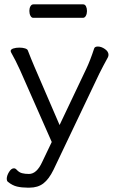

<svg xmlns="http://www.w3.org/2000/svg" viewBox="-20 -699 540 883"><path d="M115 -649Q115 -661 120 -670Q125 -679 134 -679H362Q371 -679 375.5 -670Q380 -661 380 -648Q380 -636 375 -626.5Q370 -617 361 -617H133Q125 -617 120 -626.5Q115 -636 115 -649ZM16 137Q11 132 11 124Q11 109 21.5 92Q32 75 44 75Q51 75 57 82Q68 94 81.5 97.5Q95 101 113 101Q149 101 174 46L218 -46L72 -377Q52 -421 31 -458Q29 -462 29 -464Q29 -472 41 -476Q53 -480 69 -480Q84 -480 95 -476.5Q106 -473 108 -467Q123 -428 138 -393L254 -124L377 -383Q395 -421 413 -476Q416 -485 430 -485Q446 -485 462.5 -473.5Q479 -462 479 -447Q479 -441 476 -435Q454 -395 437 -361L226 82Q205 125 179.5 144.5Q154 164 116 164H106Q80 164 58.5 159Q37 154 16 137Z"/></svg>

Font: ToneOZ-Pinyin-WenKai-Regular
Style: Regular
Weight: 400
Designer: Fontworks Inc.
Foundry: ToneOZ
Version: Version 0.240331